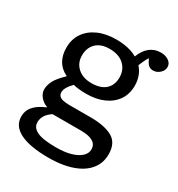

<svg xmlns="http://www.w3.org/2000/svg" viewBox="-192 -717 993 1071"><g transform="rotate(30 304.5 -181.0)"><path d="M280 230Q220 230 174 222Q128 214 97 198.5Q66 183 50 160Q34 137 34 106Q34 81 44 61Q54 41 75.5 23.5Q97 6 131 -8V-12Q106 -20 87.5 -42Q69 -64 69 -89Q69 -115 83.5 -144Q98 -173 140 -213V-216Q100 -235 80 -269.5Q60 -304 60 -353Q60 -407 87.5 -447Q115 -487 164.5 -509Q214 -531 281 -531Q308 -531 331.5 -527.5Q355 -524 376 -517.5Q397 -511 415 -500Q432 -545 461.5 -568.5Q491 -592 531 -592Q552 -592 568.5 -585Q585 -578 594 -566.5Q603 -555 603 -539Q603 -517 584 -500Q565 -483 542 -483Q527 -483 516.5 -490Q506 -497 499 -510L488 -531Q479 -517 472 -502.5Q465 -488 457 -468Q477 -446 487 -418Q497 -390 497 -358Q497 -305 470.5 -266Q444 -227 396 -205.5Q348 -184 283 -184Q260 -184 236 -186.5Q212 -189 200 -193Q180 -173 170 -155.5Q160 -138 160 -124Q160 -108 169 -99Q178 -90 195 -86.5Q212 -83 235 -83H372Q462 -83 512 -55Q562 -27 562 46Q562 81 549.5 109.5Q537 138 513 160.5Q489 183 454.5 198.5Q420 214 376 222Q332 230 280 230ZM288 159Q343 159 382.5 147.5Q422 136 443.5 116Q465 96 465 70Q465 39 439 23.5Q413 8 363 8H179Q153 25 140.5 45Q128 65 128 89Q128 123 165 141Q202 159 288 159ZM279 -250Q338 -250 369 -278Q400 -306 400 -355Q400 -405 366.5 -436Q333 -467 273 -467Q218 -467 187.5 -437.5Q157 -408 157 -358Q157 -310 190.5 -280Q224 -250 279 -250Z"/></g></svg>

Font: Literata Variable Black
Style: Regular
Weight: 900
Designer: Latin by Veronika Burian and Jose Scaglione. Greek by Irene Vlachou. Cyrillic by Vera Evstafieva.
Foundry: TypeTogether
Version: Version 3.021